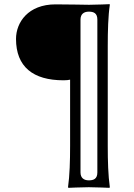

<svg xmlns="http://www.w3.org/2000/svg" viewBox="-20 -668 642 923"><path d="M408 -645C381 -645 322 -647 247 -647C115 -647 57 -560 57 -481C57 -347 139 -282 285 -282C300 -282 308 -283 317 -285V32C317 107 315 175 307 232L309 235C309 235 373 232 407 232C441 232 506 235 506 235L508 232C500 175 498 107 498 32V-445C498 -520 500 -592 508 -645L507 -648C507 -648 443 -645 408 -645ZM367 -574C367 -601 384 -612 407 -612C430 -612 448 -605 448 -574V161C448 192 430 199 407 199C384 199 367 188 367 161Z"/></svg>

Font: Libertinus Sans
Style: Bold
Weight: 700
Designer: Philipp H. Poll, Khaled Hosny
Foundry: Caleb Maclennan
Version: Version 7.050;RELEASE